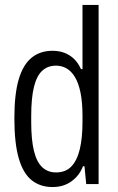

<svg xmlns="http://www.w3.org/2000/svg" viewBox="-20 -743 477 775"><path d="M192 12Q143 12 108.5 -15Q74 -42 56 -103Q38 -164 38 -266Q38 -363 55.5 -422.5Q73 -482 107.5 -510Q142 -538 192 -538Q218 -538 239.5 -530Q261 -522 278 -506Q295 -490 307 -464H313V-723H378V0H328L321 -72H315Q301 -35 269 -11.5Q237 12 192 12ZM206 -47Q245 -47 268 -71Q291 -95 302 -140.5Q313 -186 313 -252V-274Q313 -330 305 -369Q297 -408 282.5 -432Q268 -456 248.5 -467Q229 -478 206 -478Q173 -478 150.5 -457.5Q128 -437 117 -392Q106 -347 106 -275V-250Q106 -179 117 -134Q128 -89 150.5 -68Q173 -47 206 -47Z"/></svg>

Font: Archivo Condensed Light
Style: Regular
Weight: 300
Width: 3
Designer: Hector Gatti
Foundry: Omnibus-Type
Version: Version 2.001